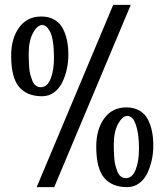

<svg xmlns="http://www.w3.org/2000/svg" viewBox="-20 -770 676 790"><path d="M518.1 -750 203.1 0H130.9L445.8 -750ZM149.9 -702.1Q181.6 -702.1 204.3 -688.7Q227.1 -675.3 239 -651.9Q251 -628.4 256.1 -602.1Q261.2 -575.7 261.2 -543.9Q261.2 -514.2 254.9 -485.4Q248.5 -456.5 236.1 -430.9Q223.6 -405.3 202.1 -389.6Q180.7 -374 152.8 -374Q90.8 -374 58.3 -412.6Q25.9 -451.2 25.9 -541Q25.9 -611.3 58.6 -656.7Q91.3 -702.1 149.9 -702.1ZM98.1 -548.8Q98.1 -533.7 98.4 -524.2Q98.6 -514.6 99.9 -495.8Q101.1 -477.1 104.5 -464.4Q107.9 -451.7 113 -438.2Q118.2 -424.8 127.2 -418Q136.2 -411.1 147.9 -411.1Q174.3 -411.1 188.2 -445.6Q202.1 -480 202.1 -532.2Q202.1 -570.3 197.8 -598.1Q193.4 -626 185.8 -640.1Q178.2 -654.3 170.4 -660.6Q162.6 -667 153.8 -667Q133.8 -667 116 -634.8Q98.1 -602.5 98.1 -548.8ZM500 -328.1Q531.7 -328.1 554.4 -314.7Q577.1 -301.3 588.9 -277.8Q600.6 -254.4 605.7 -228Q610.8 -201.7 610.8 -169.9Q610.8 -140.1 604.5 -111.3Q598.1 -82.5 585.9 -56.9Q573.7 -31.2 552.2 -15.6Q530.8 0 502.9 0Q440.9 0 408.4 -38.6Q376 -77.1 376 -167Q376 -237.3 408.7 -282.7Q441.4 -328.1 500 -328.1ZM448.2 -174.8Q448.2 -159.7 448.5 -150.1Q448.7 -140.6 450 -121.8Q451.2 -103 454.6 -90.3Q458 -77.6 463.1 -64.2Q468.3 -50.8 477.3 -43.9Q486.3 -37.1 498 -37.1Q524.4 -37.1 538.1 -71.5Q551.8 -106 551.8 -158.2Q551.8 -208 543.7 -240Q535.6 -272 525.6 -282.5Q515.6 -293 503.9 -293Q483.9 -293 466.1 -260.7Q448.2 -228.5 448.2 -174.8Z"/></svg>

Font: Lobster Two
Style: Bold
Weight: 700
Designer: Pablo Impallari
Foundry: Pablo Impallari. www.impallari.com
Version: Version 1.006